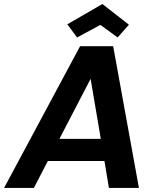

<svg xmlns="http://www.w3.org/2000/svg" viewBox="-46 -927 782 947"><path d="M491.2 0 469.2 -132.8H189.9L121.1 0H-25.9L349.1 -699.2H512.2L639.2 0ZM451.2 -242.2 400.9 -538.1 247.1 -242.2ZM459 -907.2 589.8 -805.2 534.2 -742.2 449.2 -804.2 334 -742.2 286.1 -807.1Z"/></svg>

Font: SVN-Poppins SemiBold
Style: Italic
Weight: 600
Italic angle: -10°
Designer: Ninad Kale (Devanagari), Jonny Pinhorn (Latin)
Foundry: Indian Type Foundry
Version: Version 3.002 2017